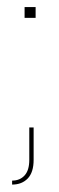

<svg xmlns="http://www.w3.org/2000/svg" viewBox="-20 -380 164 531"><path d="M48 -360.5H78.5V-330.5H48ZM61 -27.5H73V62Q73 96.5 56.8 113.5Q40.5 130.5 13.5 130.5V119.5Q35 119.5 48 105.2Q61 91 61 62Z"/></svg>

Font: Hepta Slab ExtraLight Thin
Style: Regular
Weight: 250
Version: Version 1.102